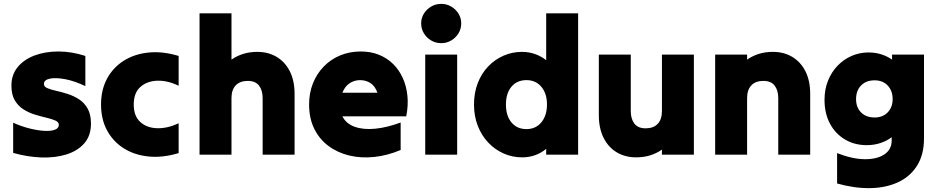

<svg xmlns="http://www.w3.org/2000/svg" viewBox="-20 -799 4849 992"><path d="M450 -160Q450 -160 450 -160Q450 -160 450 -160Q450 -98 415.5 -58.5Q381 -19 323 -1Q265 17 193.5 14.5Q122 12 48 -9Q48 -47 48 -87Q48 -127 48 -165Q90 -146 132 -135.5Q174 -125 208 -123Q242 -121 263 -128.5Q284 -136 284 -154Q284 -168 266.5 -176Q249 -184 221 -190.5Q193 -197 161.5 -206.5Q130 -216 102 -233.5Q74 -251 56.5 -280.5Q39 -310 39 -357Q39 -413 71.5 -452.5Q104 -492 159 -512.5Q214 -533 282 -533Q350 -533 421 -510Q421 -472 421 -432Q421 -392 421 -354Q365 -381 316 -390Q267 -399 237 -392.5Q207 -386 207 -365Q207 -351 224.5 -343.5Q242 -336 269.5 -330Q297 -324 328.5 -314Q360 -304 387.5 -286.5Q415 -269 432.5 -238.5Q450 -208 450 -160Z M502 -259Q502 -259 502 -259Q502 -259 502 -259Q502 -335 533 -392.5Q564 -450 619 -485Q674 -520 747 -527.5Q820 -535 903 -510Q903 -472 903 -433Q903 -394 903 -356Q845 -384 792 -382Q739 -380 705 -349.5Q671 -319 671 -259Q671 -199 705 -168.5Q739 -138 792 -136.5Q845 -135 903 -162Q903 -124 903 -85Q903 -46 903 -8Q820 17 747 9.5Q674 2 619 -33Q564 -68 533 -125.5Q502 -183 502 -259Z M1011 0Q1011 -181 1011 -365Q1011 -549 1011 -730Q1052 -730 1094 -730Q1136 -730 1176 -730Q1176 -671 1176 -610.5Q1176 -550 1176 -491Q1203 -510 1236.5 -520.5Q1270 -531 1309 -531Q1366 -531 1409.5 -505Q1453 -479 1477.5 -430.5Q1502 -382 1502 -314Q1502 -236 1502 -157Q1502 -78 1502 0Q1462 0 1420 0Q1378 0 1337 0Q1337 -72 1337 -146Q1337 -220 1337 -292Q1337 -332 1318.5 -356.5Q1300 -381 1260 -381Q1220 -381 1198 -358Q1176 -335 1176 -292Q1176 -220 1176 -146Q1176 -72 1176 0Q1136 0 1094 0Q1052 0 1011 0Z M2050 -24Q2050 -24 2050 -24Q2050 -24 2050 -24Q1981 5 1913 12Q1845 19 1784.5 4.5Q1724 -10 1677 -45Q1630 -80 1603.5 -134Q1577 -188 1577 -259Q1577 -318 1596.5 -367.5Q1616 -417 1652 -454.5Q1688 -492 1737 -512.5Q1786 -533 1844 -533Q1896 -533 1938 -516Q1980 -499 2011 -468.5Q2042 -438 2061 -396Q2080 -354 2085 -304Q2090 -254 2079 -198Q1997 -198 1914 -198Q1831 -198 1749 -198Q1768 -160 1812.5 -144Q1857 -128 1918.5 -134Q1980 -140 2050 -166Q2050 -131 2050 -95Q2050 -59 2050 -24ZM1840 -385Q1840 -385 1840 -385Q1840 -385 1840 -385Q1811 -385 1786.5 -369Q1762 -353 1749 -320Q1794 -320 1839.5 -320Q1885 -320 1930 -320Q1918 -354 1894.5 -369.5Q1871 -385 1840 -385Z M2260 -576Q2260 -576 2260 -576Q2260 -576 2260 -576Q2231 -576 2207.5 -590Q2184 -604 2170 -627Q2156 -650 2156 -678Q2156 -706 2170 -728.5Q2184 -751 2207.5 -765Q2231 -779 2260 -779Q2288 -779 2311.5 -765Q2335 -751 2349 -728.5Q2363 -706 2363 -678Q2363 -650 2349 -627Q2335 -604 2311.5 -590Q2288 -576 2260 -576ZM2177 0Q2177 -128 2177 -258.5Q2177 -389 2177 -517Q2218 -517 2260 -517Q2302 -517 2342 -517Q2342 -389 2342 -258.5Q2342 -128 2342 0Q2302 0 2260 0Q2218 0 2177 0Z M2802 0Q2802 -8 2802 -15.5Q2802 -23 2802 -30Q2777 -9 2745.5 2.5Q2714 14 2678 14Q2627 14 2582 -6Q2537 -26 2502.5 -62.5Q2468 -99 2448.5 -149Q2429 -199 2429 -259Q2429 -320 2448.5 -370Q2468 -420 2502.5 -456Q2537 -492 2582 -511.5Q2627 -531 2677 -531Q2713 -531 2745 -519.5Q2777 -508 2802 -488Q2802 -548 2802 -609Q2802 -670 2802 -730Q2843 -730 2885 -730Q2927 -730 2967 -730Q2967 -549 2967 -365Q2967 -181 2967 0Q2927 0 2885 0Q2843 0 2802 0ZM2700 -132Q2700 -132 2700 -132Q2700 -132 2700 -132Q2748 -132 2777 -167Q2806 -202 2806 -259Q2806 -316 2777 -350.5Q2748 -385 2700 -385Q2651 -385 2622.5 -351Q2594 -317 2594 -259Q2594 -201 2622.5 -166.5Q2651 -132 2700 -132Z M3565 -517Q3565 -389 3565 -258.5Q3565 -128 3565 0Q3525 0 3483 0Q3441 0 3400 0Q3400 -7 3400 -13Q3400 -19 3400 -26Q3373 -7 3339.5 3.5Q3306 14 3267 14Q3210 14 3166.5 -12Q3123 -38 3098.5 -87Q3074 -136 3074 -203Q3074 -281 3074 -360Q3074 -439 3074 -517Q3115 -517 3157 -517Q3199 -517 3239 -517Q3239 -445 3239 -371Q3239 -297 3239 -225Q3239 -185 3257.5 -160.5Q3276 -136 3316 -136Q3356 -136 3378 -159Q3400 -182 3400 -225Q3400 -297 3400 -371Q3400 -445 3400 -517Q3441 -517 3483 -517Q3525 -517 3565 -517Z M3675 0Q3675 -128 3675 -258.5Q3675 -389 3675 -517Q3716 -517 3758 -517Q3800 -517 3840 -517Q3840 -510 3840 -504Q3840 -498 3840 -491Q3867 -510 3900.5 -520.5Q3934 -531 3973 -531Q4030 -531 4073.5 -505Q4117 -479 4141.5 -430.5Q4166 -382 4166 -314Q4166 -236 4166 -157Q4166 -78 4166 0Q4126 0 4084 0Q4042 0 4001 0Q4001 -72 4001 -146Q4001 -220 4001 -292Q4001 -332 3982.5 -356.5Q3964 -381 3924 -381Q3884 -381 3862 -358Q3840 -335 3840 -292Q3840 -220 3840 -146Q3840 -72 3840 0Q3800 0 3758 0Q3716 0 3675 0Z M4754 -84Q4754 -84 4754 -84Q4754 -84 4754 -84Q4754 1 4717.5 58Q4681 115 4618 143.5Q4555 172 4474.5 173Q4394 174 4305 149Q4305 110 4305 70.5Q4305 31 4305 -8Q4384 23 4448 23.5Q4512 24 4549.5 -1.5Q4587 -27 4587 -72Q4587 -77 4587 -81.5Q4587 -86 4587 -90Q4562 -71 4529 -60Q4496 -49 4458 -49Q4395 -49 4345.5 -78.5Q4296 -108 4268 -160.5Q4240 -213 4240 -283Q4240 -337 4258 -382Q4276 -427 4308 -460Q4340 -493 4381 -510.5Q4422 -528 4467 -528Q4503 -528 4534 -518Q4565 -508 4589 -491Q4589 -498 4589 -504Q4589 -510 4589 -517Q4630 -517 4672 -517Q4714 -517 4754 -517Q4754 -410 4754 -300.5Q4754 -191 4754 -84ZM4499 -192Q4499 -192 4499 -192Q4499 -192 4499 -192Q4541 -192 4566.5 -218.5Q4592 -245 4592 -287Q4592 -330 4566.5 -357Q4541 -384 4499 -384Q4455 -384 4429 -357.5Q4403 -331 4403 -287Q4403 -244 4429 -218Q4455 -192 4499 -192Z"/></svg>

Font: Tilt Warp
Style: Regular
Weight: 400
Designer: Andy Clymer
Foundry: Andy Clymer
Version: Version 1.000